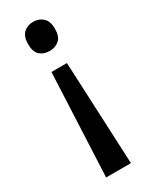

<svg xmlns="http://www.w3.org/2000/svg" viewBox="-192 -590 646 817"><g transform="rotate(-30 131.0 -181.5)"><path d="M197 -474Q197 -436 178 -419.5Q159 -403 131 -403Q102 -403 83.5 -419.5Q65 -436 65 -474Q65 -511 83.5 -528.5Q102 -546 131 -546Q159 -546 178 -528.5Q197 -511 197 -474ZM92 -322H168L191 183H69Z"/></g></svg>

Font: Noto Sans Thai SemCond Med
Style: Regular
Weight: 500
Width: 4
Designer: Monotype Design Team
Foundry: Monotype Imaging Inc.
Version: Version 2.002; ttfautohint (v1.8.4.7-5d5b)